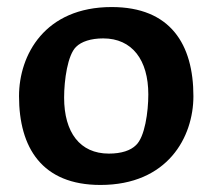

<svg xmlns="http://www.w3.org/2000/svg" viewBox="-20 -515 603 545"><path d="M529 -242C529 -389 464 -495 297 -495C107 -495 34 -359 34 -242C34 -96 99 10 265 10C456 10 529 -126 529 -242ZM273 -406C355 -406 401 -345 401 -247C401 -197 391 -126 366 -103C351 -88 325 -79 289 -79C207 -79 162 -139 162 -238C162 -288 172 -359 196 -382C211 -397 238 -406 273 -406Z"/></svg>

Font: Enriqueta
Style: Bold
Weight: 700
Designer: Viviana Monsalve, Gustavo Ibarra
Foundry: Viviana Monsalve, Gustavo Ibarra
Version: Version 1.002